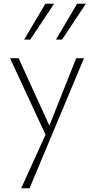

<svg xmlns="http://www.w3.org/2000/svg" viewBox="-20 -724 506 1033"><path d="M232 16 34 -411H80L253 -32ZM390 -411H432L139 289H94L234 -19ZM110 -511 224 -704H271L143 -511ZM281 -511 395 -704H442L314 -511Z"/></svg>

Font: Ysabeau Office ExtraLight
Style: Regular
Weight: 250
Designer: Christian Thalmann (Catharsis Fonts)
Version: Version 2.001;gftools[0.9.30]; featfreeze: tnum,lnum,ss02